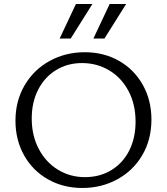

<svg xmlns="http://www.w3.org/2000/svg" viewBox="-20 -927 831 956"><path d="M57 -326Q57 -425 103 -503Q149 -581 228 -624Q307 -667 402 -667Q497 -667 572.5 -624Q648 -581 691 -504.5Q734 -428 734 -332Q734 -232 688.5 -154.5Q643 -77 564 -34Q485 9 390 9Q295 9 219 -34Q143 -77 100 -153.5Q57 -230 57 -326ZM403 -45Q477 -45 534.5 -80Q592 -115 623.5 -177.5Q655 -240 655 -321Q655 -407 620 -473.5Q585 -540 524 -576.5Q463 -613 388 -613Q316 -613 259 -578Q202 -543 170 -480.5Q138 -418 138 -337Q138 -252 173 -185.5Q208 -119 268.5 -82Q329 -45 403 -45ZM358 -907H440L332 -735H277ZM526 -907H608L500 -735H445Z"/></svg>

Font: QiushuiShotai Bright
Style: Regular
Weight: 400
Designer: Christian Thalmann (Catharsis Fonts)
Version: Version 1.250;